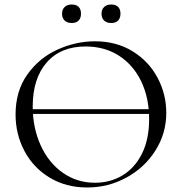

<svg xmlns="http://www.w3.org/2000/svg" viewBox="-20 -819 806 851"><path d="M83 -335H675V-314H83ZM49 -312Q49 -415 101 -488.5Q153 -562 234.5 -599Q316 -636 401 -636Q496 -636 568 -591.5Q640 -547 678.5 -474Q717 -401 717 -319Q717 -228 669 -152Q621 -76 540.5 -32Q460 12 366 12Q273 12 200.5 -31.5Q128 -75 88.5 -149.5Q49 -224 49 -312ZM641 -291Q641 -385 606 -458Q571 -531 507.5 -572Q444 -613 359 -613Q249 -613 187 -542Q125 -471 125 -347Q125 -253 160 -175.5Q195 -98 258 -53.5Q321 -9 401 -9Q469 -9 523.5 -42Q578 -75 609.5 -138.5Q641 -202 641 -291ZM255 -758Q255 -777 266.5 -788Q278 -799 298 -799Q318 -799 328.5 -788.5Q339 -778 339 -758Q339 -739 328.5 -728Q318 -717 298 -717Q278 -717 266.5 -728Q255 -739 255 -758ZM430 -758Q430 -777 441.5 -788Q453 -799 473 -799Q493 -799 503.5 -788.5Q514 -778 514 -758Q514 -739 503.5 -728Q493 -717 473 -717Q453 -717 441.5 -728Q430 -739 430 -758Z"/></svg>

Font: Cormorant SC
Style: Regular
Weight: 400
Designer: Christian Thalmann (Catharsis Fonts)
Foundry: Catharsis Fonts
Version: Version 4.000